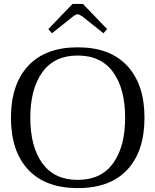

<svg xmlns="http://www.w3.org/2000/svg" viewBox="-20 -952 795 982"><path d="M227 -803 351 -932H404L528 -803L509 -782L401 -868Q384 -879 378 -879Q369 -879 354 -868L246 -782ZM36 -350Q36 -520 124 -615Q212 -710 378 -710Q543 -710 631 -615Q719 -520 719 -350Q719 -179 631.5 -84.5Q544 10 378 10Q212 10 124 -84.5Q36 -179 36 -350ZM620 -350Q620 -498 558.5 -583Q497 -668 377 -668Q258 -668 196.5 -582.5Q135 -497 135 -350Q135 -202 196.5 -117Q258 -32 377 -32Q497 -32 558.5 -117Q620 -202 620 -350Z"/></svg>

Font: TavirajRegular
Style: Regular
Weight: 400
Designer: Katatrad Team
Foundry: CadsonDemak
Version: Version 1.001